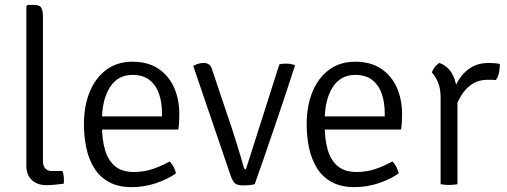

<svg xmlns="http://www.w3.org/2000/svg" viewBox="-20 -755 2077 787"><path d="M236 -54Q242 -39 242 -16Q242 -12.5 242 -8.8Q242 -5 241 -2Q227 0 206 2Q185 4 170 4Q134 4 111 -16.5Q88 -37 88 -76V-729L94 -735H119Q143 -735 149.5 -722.8Q156 -710.5 156 -687V-96Q156 -75 165.5 -64.5Q175 -54 193 -54Z M366 -224V-278H644V-292Q644 -334.5 632 -370Q620 -405.5 593.2 -426.8Q566.5 -448 523 -448Q462.5 -448 430.2 -396.8Q398 -345.5 398 -262V-240Q398 -184.5 410.2 -141.5Q422.5 -98.5 451 -74.2Q479.5 -50 529 -50Q569.5 -50 605.8 -62.2Q642 -74.5 675 -93Q685 -84 692.2 -69.8Q699.5 -55.5 701 -44Q666.5 -20 618.8 -4Q571 12 520 12Q464.5 12 426.8 -8.8Q389 -29.5 366.5 -65.5Q344 -101.5 334 -148Q324 -194.5 324 -246Q324 -320 347.5 -377.8Q371 -435.5 415.5 -468.8Q460 -502 523 -502Q587 -502 629.8 -473Q672.5 -444 693.8 -395.5Q715 -347 715 -288Q715 -270 714.2 -256Q713.5 -242 711 -224Z M1125 -491Q1133.5 -493.5 1140.2 -493.8Q1147 -494 1153 -494Q1163 -494 1171 -492.8Q1179 -491.5 1187 -489L1189 -486Q1170 -426.5 1147.2 -358.5Q1124.5 -290.5 1101.5 -223.2Q1078.5 -156 1058.5 -98Q1038.5 -40 1024 0Q1013 3 1000.2 4Q987.5 5 976 5Q954.5 5 944 -2.8Q933.5 -10.5 923 -42L772 -485Q787 -492.5 796.5 -494.8Q806 -497 815 -497Q827 -497 835.8 -491.2Q844.5 -485.5 849 -471L930 -230Q939.5 -201.5 949.2 -170Q959 -138.5 967 -111.5Q975 -84.5 979 -69Q981.5 -61 988 -61Z M1279 -224V-278H1557V-292Q1557 -334.5 1545 -370Q1533 -405.5 1506.2 -426.8Q1479.5 -448 1436 -448Q1375.5 -448 1343.2 -396.8Q1311 -345.5 1311 -262V-240Q1311 -184.5 1323.2 -141.5Q1335.5 -98.5 1364 -74.2Q1392.5 -50 1442 -50Q1482.5 -50 1518.8 -62.2Q1555 -74.5 1588 -93Q1598 -84 1605.2 -69.8Q1612.5 -55.5 1614 -44Q1579.5 -20 1531.8 -4Q1484 12 1433 12Q1377.5 12 1339.8 -8.8Q1302 -29.5 1279.5 -65.5Q1257 -101.5 1247 -148Q1237 -194.5 1237 -246Q1237 -320 1260.5 -377.8Q1284 -435.5 1328.5 -468.8Q1373 -502 1436 -502Q1500 -502 1542.8 -473Q1585.5 -444 1606.8 -395.5Q1628 -347 1628 -288Q1628 -270 1627.2 -256Q1626.5 -242 1624 -224Z M2029 -493Q2029 -476.5 2025.5 -458.5Q2022 -440.5 2013 -427Q2005 -428 1996.2 -428Q1987.5 -428 1979 -428Q1945 -428 1920.5 -413.5Q1896 -399 1879.8 -376.8Q1863.5 -354.5 1854 -331Q1844.5 -307.5 1840 -289L1827 -305Q1827 -336.5 1835.8 -370Q1844.5 -403.5 1863.5 -432.5Q1882.5 -461.5 1912.2 -479.2Q1942 -497 1984 -497Q1991.5 -497 2003.2 -496.2Q2015 -495.5 2029 -493ZM1750 -458Q1753 -468 1761.8 -479.5Q1770.5 -491 1781 -497Q1818.5 -483 1836 -447.8Q1853.5 -412.5 1855 -363V0Q1841.5 3 1821 3Q1799.5 3 1786 0V-356Q1786 -393 1774.8 -418.8Q1763.5 -444.5 1750 -458Z"/></svg>

Font: Signika Negative Light Light
Style: Regular
Weight: 300
Version: Version 2.001